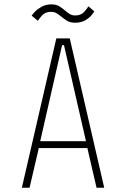

<svg xmlns="http://www.w3.org/2000/svg" viewBox="-20 -880 590 900"><path d="M468.5 0H432.5L389.5 -186H162L118.5 0H82.5L244 -700H307ZM271 -668 168.5 -218H383L280 -668ZM332 -773.5Q309 -773.5 294.5 -782.5Q280 -791.5 268 -801.5Q257 -810.5 246 -817.5Q235 -824.5 219.5 -824.5Q192.5 -824.5 178 -808.5Q163.5 -792.5 157.5 -782.5L128.5 -806.5Q131.5 -812 143.5 -824.8Q155.5 -837.5 175.2 -848.5Q195 -859.5 221 -859.5Q243.5 -859.5 258 -850.5Q272.5 -841.5 284 -831.5Q295 -822 306 -814.8Q317 -807.5 332.5 -807.5Q359.5 -807.5 374.5 -824.2Q389.5 -841 394.5 -850.5L422 -826.5Q419.5 -821.5 409 -808.8Q398.5 -796 379.5 -784.8Q360.5 -773.5 332 -773.5Z"/></svg>

Font: Trispace SemiCondensed Thin
Style: Regular
Weight: 100
Width: 4
Designer: Tyler Finck
Foundry: Etcetera Type Company
Version: Version 1.210; ttfautohint (v1.8.3)